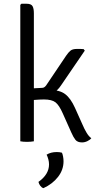

<svg xmlns="http://www.w3.org/2000/svg" viewBox="-20 -755 530 1026"><path d="M161 0Q153.5 1.5 144.2 2.2Q135 3 124.5 3Q103 3 88.5 0V-729L94.5 -735H121.5Q146.5 -735 153.8 -722.2Q161 -709.5 161 -684.5ZM420 -91Q431 -65 443 -45.2Q455 -25.5 468 -16.5Q461 -7.5 447 -0.8Q433 6 418.5 6Q394 6 383 -8Q372 -22 361.5 -46L315 -150Q296 -193 276.5 -208.2Q257 -223.5 214.5 -223.5Q204.5 -223.5 189.8 -222.8Q175 -222 157 -220.5L123.5 -217.5V-274.5H244.5Q298.5 -274.5 328 -252.2Q357.5 -230 380.5 -179ZM306 -298.5Q287 -270 264 -258.8Q241 -247.5 210.5 -247.5H129.5V-281.5L204.5 -285.5Q211.5 -285.5 216.8 -289Q222 -292.5 226.5 -298.5L333.5 -457.5Q345 -474.5 356.2 -484Q367.5 -493.5 390.5 -493.5Q401 -493.5 409 -493.5Q417 -493.5 427 -492.5L433 -484.5ZM311 61Q314.5 68 317 81.2Q319.5 94.5 319.5 107Q319.5 152.5 290.2 190.2Q261 228 212 250.5Q202.5 247.5 195.2 237.8Q188 228 185.5 217Q242 177 242 123.5Q242 110 238.2 96Q234.5 82 229 71.5Q251.5 57.5 283.5 57.5Q299.5 57.5 311 61Z"/></svg>

Font: Signika Light
Style: Regular
Weight: 300
Designer: Anna Giedry
Foundry: Anna Giedry
Version: Version 2.000